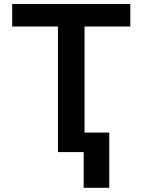

<svg xmlns="http://www.w3.org/2000/svg" viewBox="-20 -747 700 943"><path d="M39.8 -727.3H620V-616.8H395.2V-95.9H516.7V175.4H391V0H264.6V-616.8H39.8Z"/></svg>

Font: Interop SemBd
Style: Regular
Weight: 600
Designer: Rasmus Andersson, Google, Jang Haemin
Foundry: jhaemin
Version: Version 1.008